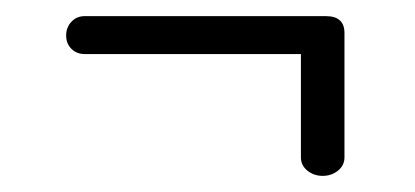

<svg xmlns="http://www.w3.org/2000/svg" viewBox="-20 -323 515 238"><path d="M353 -128V-256H85Q75 -256 68.5 -262.5Q62 -269 62 -279Q62 -289 68.5 -296Q75 -303 85 -303H384Q407 -303 407 -282V-128Q407 -118 399 -111.5Q391 -105 380 -105Q369 -105 361 -111.5Q353 -118 353 -128Z"/></svg>

Font: Flamenco
Style: Regular
Weight: 400
Designer: Luciano Vergara
Foundry: Luciano Vergara
Version: Version 1.003